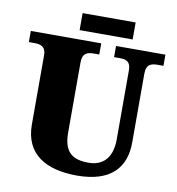

<svg xmlns="http://www.w3.org/2000/svg" viewBox="-93 -940 954 1034"><g transform="rotate(10 384.5 -423.5)"><path d="M275 -764H565V-857H275ZM396 10C585 10 659 -83 659 -217V-593C659 -646 687 -653 723 -653H753V-714H483V-653H512C548 -653 574 -646 574 -597V-219C574 -109 516 -69 446 -69C359 -69 310 -101 310 -210V-593C310 -646 338 -653 373 -653H402V-714H17V-653H46C81 -653 110 -646 110 -597V-219C110 -55 229 10 396 10Z"/></g></svg>

Font: Noto Serif Lao Black
Style: Regular
Weight: 900
Designer: Monotype Design Team
Foundry: Monotype Imaging Inc.
Version: Version 2.003